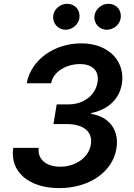

<svg xmlns="http://www.w3.org/2000/svg" viewBox="-20 -961 692 991"><path d="M285.2 9.9C440 9.9 561.1 -72.4 581 -194.6C596.2 -286.9 545.8 -358.7 451 -372.9V-377.5C534.4 -394.5 595.9 -446.4 609 -528.4C627.1 -639.2 547.2 -737.2 398.8 -737.2C261 -737.2 139.9 -652.7 117.9 -531.2H244C254.6 -592.3 324.2 -630.3 392.4 -630.3C460.2 -630.3 492.9 -592.7 483.3 -535.5C471.9 -467.7 409.8 -422.2 333.8 -422.2H272.7L256 -320.7H323.2C413.7 -320.7 458.8 -279.5 449.2 -216.3C438.6 -147.7 370 -100.5 290.5 -100.5C218.4 -100.5 172.6 -139.2 179.7 -197.8H48.3C29.8 -74.6 128.6 9.9 285.2 9.9ZM255 -882.5C248.9 -842.3 278.4 -807.5 318.5 -807.5C354 -807.5 384.6 -834.5 389.6 -866.5C396.3 -908.4 368.3 -941.4 326 -941.4C293 -941.4 260.3 -916.2 255 -882.5ZM468 -882.5C461.3 -841.6 491.5 -807.5 531.6 -807.5C567.1 -807.5 597.7 -834.5 602.6 -866.5C609.4 -908.4 581.3 -941.4 539.1 -941.4C506 -941.4 474.1 -916.2 468 -882.5Z"/></svg>

Font: Margiela Sans Semi Bold
Style: Italic
Weight: 600
Italic angle: -9.39999°
Designer: Stefan Endress, Andreas Faust
Version: Version 1.100;FEAKit 1.0